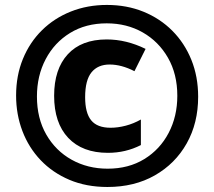

<svg xmlns="http://www.w3.org/2000/svg" viewBox="-20 -744 864 774"><path d="M413.1 9.8Q328.1 9.8 260 -19Q191.9 -47.9 143.8 -98.4Q95.7 -148.9 70.3 -215.8Q44.9 -282.7 44.9 -358.9Q44.9 -439.5 72.3 -506.3Q99.6 -573.2 149.2 -622.1Q198.7 -670.9 265.6 -697.5Q332.5 -724.1 411.1 -724.1Q491.2 -724.1 558.3 -696.8Q625.5 -669.4 674.8 -619.9Q724.1 -570.3 751.5 -502.7Q778.8 -435.1 778.8 -354Q778.8 -248 732.7 -166Q686.5 -84 604.2 -37.1Q522 9.8 413.1 9.8ZM414.1 -64Q498.5 -64 561.8 -102.8Q625 -141.6 659.9 -208.3Q694.8 -274.9 694.8 -357.9Q694.8 -445.3 657.2 -511Q619.6 -576.7 555.4 -613.3Q491.2 -649.9 410.2 -649.9Q325.7 -649.9 262.5 -611.1Q199.2 -572.3 164.1 -505.4Q128.9 -438.5 128.9 -355Q128.9 -267.1 166.5 -201.7Q204.1 -136.2 268.8 -100.1Q333.5 -64 414.1 -64ZM415 -127.9Q312 -127.9 255.1 -188.2Q198.2 -248.5 198.2 -357.9Q198.2 -465.3 253.2 -525.1Q308.1 -585 410.2 -585Q489.3 -585 566.9 -546.9L522 -457Q469.7 -483.9 421.9 -483.9Q374.5 -483.9 348.9 -452.4Q323.2 -420.9 323.2 -352.1Q323.2 -288.6 347.7 -258.8Q372.1 -229 425.8 -229Q455.1 -229 486.8 -237.3Q518.6 -245.6 547.9 -262.2V-159.2Q486.8 -127.9 415 -127.9Z"/></svg>

Font: Open Sans Condensed ExtraBold
Style: Italic
Weight: 800
Width: 3
Italic angle: -12°
Designer: Monotype Design Team
Foundry: Monotype Imaging Inc.
Version: Version 3.003; ttfautohint (v1.8.4)